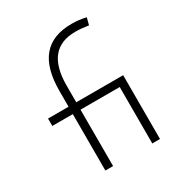

<svg xmlns="http://www.w3.org/2000/svg" viewBox="-174 -866 933 990"><g transform="rotate(-30 293.0 -371.0)"><path d="M167 0H212.9V-335.9H446.3V0H492.2V-379.9H212.9V-478.5C212.9 -625 272 -697.3 390.1 -697.3C413.1 -697.3 436 -695.3 468.3 -690.4L479 -732.4C450.2 -739.3 424.3 -742.2 393.1 -742.2C241.7 -742.2 167 -653.3 167 -473.6V-379.9H44.9V-335.9H167Z"/></g></svg>

Font: Cascadia Mono PL ExtraLight
Style: Regular
Weight: 200
Monospace: yes
Designer: Aaron Bell
Foundry: Saja Typeworks
Version: Version 2404.023